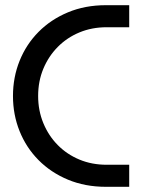

<svg xmlns="http://www.w3.org/2000/svg" viewBox="-20 -720 554 740"><path d="M388 0Q308 0 242 -27.5Q176 -55 128.5 -103Q81 -151 55.5 -214.5Q30 -278 30 -350Q30 -422 55.5 -485.5Q81 -549 128.5 -597Q176 -645 242 -672.5Q308 -700 388 -700H478V-615H391Q334 -615 286 -595Q238 -575 202.5 -539Q167 -503 147 -455Q127 -407 127 -350Q127 -294 147 -245.5Q167 -197 202.5 -161Q238 -125 286 -105Q334 -85 391 -85H478V0Z"/></svg>

Font: MuseoModerno Thin
Style: Regular
Weight: 400
Version: Version 1.003